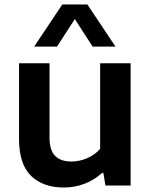

<svg xmlns="http://www.w3.org/2000/svg" viewBox="-20 -828 674 857"><path d="M65 -207.5V-545.5H201V-215Q201 -157 226.2 -132Q251.5 -107 298.5 -107Q333.5 -107 368.2 -121.5Q403 -136 427 -163.5V-545.5H563V0H450.5L441.5 -56H435.5Q401 -24.5 357.2 -7.8Q313.5 9 265 9Q172 9 118.5 -43.2Q65 -95.5 65 -207.5ZM495.5 -620H393.5L314 -743L234.5 -620H132.5L258 -808H370Z"/></svg>

Font: Encode Sans Semi Expanded SmBd
Style: Regular
Weight: 600
Width: 6
Designer: Multiple Designers
Foundry: Impallari Type
Version: Version 2.000